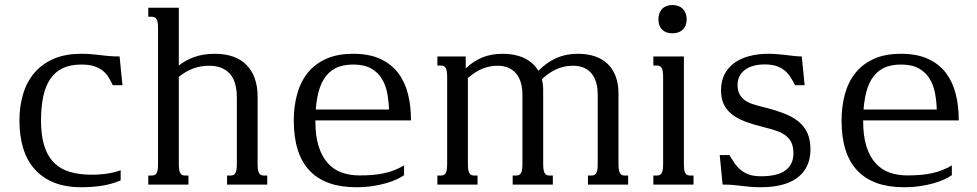

<svg xmlns="http://www.w3.org/2000/svg" viewBox="-20 -747 3954 777"><path d="M321.8 -41Q341.8 -39.6 361.8 -40Q381.8 -40.5 400.9 -42.7Q419.9 -44.9 437 -48.8Q454.1 -52.7 468.3 -58.1V-17.1Q434.6 -2.4 395 4.2Q355.5 10.7 309.1 10.7Q245.1 10.7 198.2 -8.3Q151.4 -27.3 120.1 -62.5Q88.9 -97.7 73.7 -147.7Q58.6 -197.8 58.6 -259.3Q58.6 -315.4 73 -364.7Q87.4 -414.1 117.9 -450.7Q148.4 -487.3 195.8 -508.3Q243.2 -529.3 309.1 -529.3Q334.5 -529.3 352.1 -527.6Q369.6 -525.9 385.7 -523.9Q401.9 -522 419.7 -520.3Q437.5 -518.6 463.9 -518.6L475.6 -402.3H436.5Q428.7 -418.5 419.7 -433.6Q410.6 -448.7 396.7 -460.2Q382.8 -471.7 361.8 -478.8Q340.8 -485.8 309.1 -485.8Q264.6 -485.8 233.6 -470.9Q202.6 -456.1 183.1 -427Q163.6 -397.9 154.8 -355.7Q146 -313.5 146 -259.3Q146 -201.2 158 -160.9Q169.9 -120.6 192.6 -95Q215.3 -69.3 247.8 -56.6Q280.3 -43.9 321.8 -41Z M619.6 -630.9Q619.6 -646 618.2 -655.3Q616.7 -664.6 613.3 -669.9Q609.9 -675.3 605 -677.2Q600.1 -679.2 593.8 -679.2H580.1V-715.8H703.6V-481.9Q717.3 -492.7 732.7 -501.2Q748 -509.8 765.9 -516.1Q783.7 -522.5 804.4 -525.9Q825.2 -529.3 850.1 -529.3Q892.1 -529.3 924.3 -517.6Q956.5 -505.9 978.3 -483.4Q1000 -460.9 1011.2 -429Q1022.5 -397 1022.5 -356V-85Q1022.5 -69.8 1023.9 -60.5Q1025.4 -51.3 1028.8 -45.9Q1032.2 -40.5 1036.9 -38.6Q1041.5 -36.6 1048.3 -36.6H1061.5V0H898.9V-36.6H912.6Q918.9 -36.6 923.8 -38.6Q928.7 -40.5 932.1 -45.9Q935.5 -51.3 937 -60.5Q938.5 -69.8 938.5 -85V-353Q938.5 -382.3 932.1 -406Q925.8 -429.7 912.1 -446.3Q898.4 -462.9 877 -471.9Q855.5 -481 825.7 -481Q758.8 -481 703.6 -436V-85Q703.6 -69.8 705.1 -60.5Q706.5 -51.3 710 -45.9Q713.4 -40.5 718 -38.6Q722.7 -36.6 729.5 -36.6H742.7V0H580.1V-36.6H593.8Q600.1 -36.6 605 -38.6Q609.9 -40.5 613.3 -45.9Q616.7 -51.3 618.2 -60.5Q619.6 -69.8 619.6 -85Z M1409.7 -529.3Q1474.6 -529.3 1519.3 -508.5Q1564 -487.8 1591.3 -451.7Q1618.7 -415.5 1630.9 -366.9Q1643.1 -318.4 1643.1 -262.7V-259.8H1256.3V-256.3Q1256.3 -195.8 1269.8 -154.1Q1283.2 -112.3 1306.9 -86.2Q1330.6 -60.1 1363.3 -48.6Q1396 -37.1 1434.6 -37.1Q1462.9 -37.1 1487.1 -39.1Q1511.2 -41 1533.2 -45.7Q1555.2 -50.3 1575.2 -58.1Q1595.2 -65.9 1615.2 -77.6V-38.1Q1603.5 -29.8 1585.2 -21.2Q1566.9 -12.7 1542.2 -5.6Q1517.6 1.5 1487.3 6.1Q1457 10.7 1420.9 10.7Q1296.9 10.7 1232.9 -56.4Q1168.9 -123.5 1168.9 -259.3Q1168.9 -315.4 1182.1 -364.7Q1195.3 -414.1 1224.1 -450.7Q1252.9 -487.3 1298.6 -508.3Q1344.2 -529.3 1409.7 -529.3ZM1554.2 -303.7Q1553.2 -337.4 1547.1 -369.9Q1541 -402.3 1525.4 -428.2Q1509.8 -454.1 1481.9 -470Q1454.1 -485.8 1409.7 -485.8Q1366.2 -485.8 1336.9 -470.5Q1307.6 -455.1 1289.8 -425.5Q1272 -396 1264.2 -353Q1259.8 -330.1 1257.8 -303.7Z M2178.2 -85Q2178.2 -69.8 2179.7 -60.5Q2181.2 -51.3 2184.6 -45.9Q2188 -40.5 2192.6 -38.6Q2197.3 -36.6 2204.1 -36.6H2217.3V0H2054.7V-36.6H2068.4Q2074.7 -36.6 2079.6 -38.6Q2084.5 -40.5 2087.9 -45.9Q2091.3 -51.3 2092.8 -60.5Q2094.2 -69.8 2094.2 -85V-362.8Q2094.2 -420.4 2067.6 -450.7Q2041 -481 1993.7 -481Q1962.9 -481 1933.6 -469.5Q1904.3 -458 1873.5 -431.2V-85Q1873.5 -69.8 1875 -60.5Q1876.5 -51.3 1879.9 -45.9Q1883.3 -40.5 1887.9 -38.6Q1892.6 -36.6 1899.4 -36.6H1912.6V0H1750V-36.6H1763.7Q1770 -36.6 1774.9 -38.6Q1779.8 -40.5 1783.2 -45.9Q1786.6 -51.3 1788.1 -60.5Q1789.6 -69.8 1789.6 -85V-433.6Q1789.6 -448.7 1788.1 -458Q1786.6 -467.3 1783.2 -472.7Q1779.8 -478 1774.9 -480Q1770 -481.9 1763.7 -481.9H1750V-518.6H1864.7V-470.2Q1895.5 -499.5 1931.6 -514.4Q1967.8 -529.3 2015.1 -529.3Q2049.3 -529.3 2079.1 -520.5Q2108.9 -511.7 2130.9 -493.2Q2147 -479.5 2158.7 -460.4Q2189.9 -492.2 2225.6 -509.3Q2267.1 -529.3 2319.8 -529.3Q2357.4 -529.3 2387.5 -519Q2417.5 -508.8 2438.7 -488.8Q2460 -468.8 2471.4 -438.5Q2482.9 -408.2 2482.9 -368.7V-85Q2482.9 -69.8 2484.4 -60.5Q2485.8 -51.3 2489.3 -45.9Q2492.7 -40.5 2497.3 -38.6Q2502 -36.6 2508.8 -36.6H2522V0H2359.4V-36.6H2373Q2379.4 -36.6 2384.3 -38.6Q2389.2 -40.5 2392.6 -45.9Q2396 -51.3 2397.5 -60.5Q2398.9 -69.8 2398.9 -85V-362.8Q2398.9 -420.4 2373 -450.7Q2347.2 -481 2298.3 -481Q2258.8 -481 2224.1 -463.4Q2196.3 -448.7 2172.9 -426.3Q2178.2 -405.8 2178.2 -381.3Z M2624 -518.6H2747.6V-85Q2747.6 -69.8 2749 -60.5Q2750.5 -51.3 2753.9 -45.9Q2757.3 -40.5 2762 -38.6Q2766.6 -36.6 2773.4 -36.6H2786.6V0H2624V-36.6H2637.7Q2644 -36.6 2648.9 -38.6Q2653.8 -40.5 2657.2 -45.9Q2660.6 -51.3 2662.1 -60.5Q2663.6 -69.8 2663.6 -85V-433.6Q2663.6 -448.7 2662.1 -458Q2660.6 -467.3 2657.2 -472.7Q2653.8 -478 2648.9 -480Q2644 -481.9 2637.7 -481.9H2624ZM2644.5 -668.5Q2644.5 -695.3 2659.4 -710.9Q2674.3 -726.6 2700.7 -726.6Q2728 -726.6 2743.4 -710.9Q2758.8 -695.3 2758.8 -668.5Q2758.8 -642.1 2743.4 -627.2Q2728 -612.3 2700.7 -612.3Q2674.3 -612.3 2659.4 -627.2Q2644.5 -642.1 2644.5 -668.5Z M3059.1 -33.7Q3127.9 -33.7 3159.4 -58.1Q3190.9 -82.5 3190.9 -126.5Q3190.9 -151.4 3183.3 -168.5Q3175.8 -185.5 3160.6 -197.5Q3145.5 -209.5 3122.6 -217.5Q3099.6 -225.6 3068.8 -232.9Q3024.9 -243.7 2992.7 -256.3Q2960.4 -269 2939.5 -286.4Q2918.5 -303.7 2908.2 -326.9Q2897.9 -350.1 2897.9 -382.3Q2897.9 -418.5 2911.9 -445.8Q2925.8 -473.1 2950.9 -491.7Q2976.1 -510.3 3011.5 -519.8Q3046.9 -529.3 3089.4 -529.3Q3110.4 -529.3 3128.7 -527.6Q3147 -525.9 3163.6 -523.9Q3180.2 -522 3195.3 -520.3Q3210.4 -518.6 3224.6 -518.6L3236.3 -402.3H3197.3Q3188.5 -420.4 3178.5 -435.8Q3168.5 -451.2 3154.5 -462.4Q3140.6 -473.6 3121.1 -480Q3101.6 -486.3 3073.7 -486.3Q3049.3 -486.3 3029.3 -480.7Q3009.3 -475.1 2994.9 -464.4Q2980.5 -453.6 2972.7 -438.5Q2964.8 -423.3 2964.8 -404.3Q2964.8 -381.3 2972.4 -366.7Q2980 -352.1 2993.4 -342Q3006.8 -332 3025.4 -325.9Q3043.9 -319.8 3065.9 -314.5Q3115.7 -302.2 3152.3 -288.1Q3189 -273.9 3212.6 -254.2Q3236.3 -234.4 3248 -207.3Q3259.8 -180.2 3259.8 -143.1Q3259.8 -102.5 3245.1 -73.5Q3230.5 -44.4 3203.9 -25.6Q3177.2 -6.8 3140.4 2Q3103.5 10.7 3059.1 10.7Q3033.7 10.7 3016.1 9Q2998.5 7.3 2982.4 5.4Q2966.3 3.4 2948.5 1.7Q2930.7 0 2904.3 0L2892.6 -119.6H2931.6Q2941.4 -103.5 2951.7 -88.1Q2961.9 -72.8 2976.1 -60.5Q2990.2 -48.3 3010 -41Q3029.8 -33.7 3059.1 -33.7Z M3626.5 -529.3Q3691.4 -529.3 3736.1 -508.5Q3780.8 -487.8 3808.1 -451.7Q3835.4 -415.5 3847.7 -366.9Q3859.9 -318.4 3859.9 -262.7V-259.8H3473.1V-256.3Q3473.1 -195.8 3486.6 -154.1Q3500 -112.3 3523.7 -86.2Q3547.4 -60.1 3580.1 -48.6Q3612.8 -37.1 3651.4 -37.1Q3679.7 -37.1 3703.9 -39.1Q3728 -41 3750 -45.7Q3772 -50.3 3792 -58.1Q3812 -65.9 3832 -77.6V-38.1Q3820.3 -29.8 3802 -21.2Q3783.7 -12.7 3759 -5.6Q3734.4 1.5 3704.1 6.1Q3673.8 10.7 3637.7 10.7Q3513.7 10.7 3449.7 -56.4Q3385.7 -123.5 3385.7 -259.3Q3385.7 -315.4 3398.9 -364.7Q3412.1 -414.1 3440.9 -450.7Q3469.7 -487.3 3515.4 -508.3Q3561 -529.3 3626.5 -529.3ZM3771 -303.7Q3770 -337.4 3763.9 -369.9Q3757.8 -402.3 3742.2 -428.2Q3726.6 -454.1 3698.7 -470Q3670.9 -485.8 3626.5 -485.8Q3583 -485.8 3553.7 -470.5Q3524.4 -455.1 3506.6 -425.5Q3488.8 -396 3481 -353Q3476.6 -330.1 3474.6 -303.7Z"/></svg>

Font: Arian Grqi
Style: Regular
Weight: 400
Designer: Ruben Hakobyan (Tarumian)
Foundry: Ruben Hakobyan (Tarumian)
Version: Version 1.003